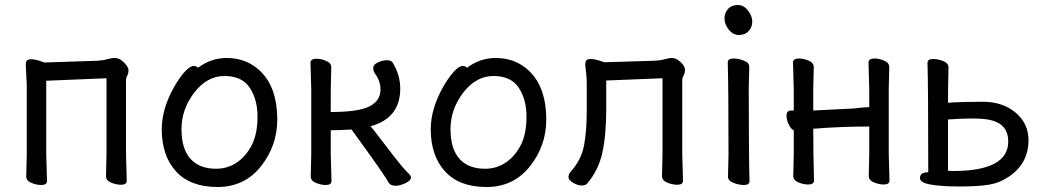

<svg xmlns="http://www.w3.org/2000/svg" viewBox="-20 -724 4184 768"><path d="M145 16Q126 16 105.5 7.5Q85 -1 85 -18L87 -106V-386L83 -465Q83 -475 87 -481Q91 -487 106 -487Q118 -487 138 -481L157 -474L369 -481Q391 -482 408 -487Q425 -492 441 -492Q458 -492 476 -474Q494 -456 494 -443Q494 -431 489 -421.5Q484 -412 484 -402V-107L487 -1Q487 15 464 15Q445 15 424.5 6.5Q404 -2 404 -19L406 -107V-411L165 -401V-106L168 0Q168 16 145 16Z M844 -49Q891 -49 928 -74.5Q965 -100 987.5 -144.5Q1010 -189 1010 -258Q1010 -326 979 -373Q948 -420 878 -420Q808 -420 757 -353.5Q706 -287 706 -208Q706 -128 742 -88.5Q778 -49 844 -49ZM850 24Q741 24 684 -38.5Q627 -101 627 -207Q627 -289 677 -377Q698 -414 719 -437Q740 -460 754 -460Q767 -460 772 -453Q824 -492 886 -492Q948 -492 993 -462Q1089 -399 1089 -245Q1089 -141 1023.5 -58.5Q958 24 850 24Z M1562 19Q1542 19 1534 6Q1526 -14 1386 -206Q1332 -203 1303 -203V-106L1306 0Q1306 16 1283 16Q1264 16 1243.5 7.5Q1223 -1 1223 -18L1225 -106V-366L1222 -473Q1222 -489 1246 -489Q1264 -489 1284.5 -480.5Q1305 -472 1305 -455L1303 -366V-276Q1414 -276 1458 -298.5Q1502 -321 1502 -366Q1502 -401 1479 -431Q1473 -440 1473 -452Q1473 -466 1492 -474.5Q1511 -483 1527 -483Q1545 -483 1551 -473Q1581 -423 1581 -370Q1581 -251 1462 -219L1461 -220Q1462 -220 1474 -205Q1486 -190 1539 -120.5Q1592 -51 1608 -36.5Q1624 -22 1624 -15Q1624 -2 1602 8.5Q1580 19 1562 19Z M1920 -49Q1967 -49 2004 -74.5Q2041 -100 2063.5 -144.5Q2086 -189 2086 -258Q2086 -326 2055 -373Q2024 -420 1954 -420Q1884 -420 1833 -353.5Q1782 -287 1782 -208Q1782 -128 1818 -88.5Q1854 -49 1920 -49ZM1926 24Q1817 24 1760 -38.5Q1703 -101 1703 -207Q1703 -289 1753 -377Q1774 -414 1795 -437Q1816 -460 1830 -460Q1843 -460 1848 -453Q1900 -492 1962 -492Q2024 -492 2069 -462Q2165 -399 2165 -245Q2165 -141 2099.5 -58.5Q2034 24 1926 24Z M2306 18Q2291 18 2272.5 7Q2254 -4 2254 -15Q2254 -25 2260 -34Q2305 -83 2316 -141.5Q2327 -200 2327 -281V-387Q2327 -417 2324 -438Q2321 -459 2321 -467Q2321 -476 2325 -482Q2329 -488 2344 -488Q2356 -488 2377 -482L2397 -475L2597 -481Q2622 -482 2638.5 -487Q2655 -492 2670 -492Q2685 -492 2702.5 -475.5Q2720 -459 2720 -445Q2720 -432 2714.5 -422.5Q2709 -413 2709 -402V-107L2712 -1Q2712 15 2689 15Q2670 15 2649 6.5Q2628 -2 2628 -19L2630 -107V-411L2405 -402V-291Q2405 -184 2389.5 -113.5Q2374 -43 2328 11Q2322 18 2306 18Z M2955 16Q2936 16 2914 7.5Q2892 -1 2892 -17L2894 -105Q2894 -368 2891 -475Q2891 -490 2915 -490Q2934 -490 2955.5 -481.5Q2977 -473 2977 -457L2975 -368Q2975 -105 2978 1Q2978 16 2955 16ZM2878 -650Q2878 -672 2892 -688Q2906 -704 2931 -704Q2955 -704 2972 -682Q2989 -660 2989 -638Q2989 -615 2974.5 -599.5Q2960 -584 2936 -584Q2912 -584 2895 -605.5Q2878 -627 2878 -650Z M3515 14Q3496 14 3475.5 5.5Q3455 -3 3455 -20L3457 -108V-218Q3344 -218 3233 -209Q3233 -109 3236 -2Q3236 14 3213 14Q3194 14 3173.5 5.5Q3153 -3 3153 -20L3155 -108V-203Q3145 -206 3135.5 -225Q3126 -244 3126 -261Q3126 -282 3145 -282H3155V-367L3152 -474Q3152 -490 3176 -490Q3194 -490 3214.5 -481.5Q3235 -473 3235 -456L3233 -367V-282L3393 -290Q3407 -291 3422 -293Q3437 -295 3447 -295Q3457 -295 3457 -296V-367L3454 -474Q3454 -490 3478 -490Q3496 -490 3516.5 -481.5Q3537 -473 3537 -456L3535 -367V-108L3538 -2Q3538 14 3515 14Z M3792 -40Q4013 -40 4013 -158Q4013 -224 3949 -242Q3922 -250 3870.5 -250Q3819 -250 3772 -246V-41ZM3818 22 3768 21Q3705 17 3682.5 9.5Q3660 2 3660 -12Q3660 -35 3693 -35Q3693 -375 3690 -472Q3690 -488 3711.5 -488Q3733 -488 3753.5 -479.5Q3774 -471 3774 -454Q3772 -380 3772 -313Q3830 -317 3910.5 -317Q3991 -317 4042.5 -273.5Q4094 -230 4094 -163Q4094 -70 4015 -17Q3978 8 3934.5 15Q3891 22 3818 22Z"/></svg>

Font: LXGW WenKai Lite
Style: Bold
Weight: 700
Designer: LXGW / Fontworks Inc.
Foundry: LXGW / Fontworks Inc.
Version: Version 1.330;April 28, 2024